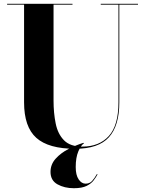

<svg xmlns="http://www.w3.org/2000/svg" viewBox="-20 -770 766 1013"><path d="M494.5 150.5Q487 164.5 474.2 181.5Q461.5 198.5 437 210.8Q412.5 223 369.5 223Q320 223 283.2 202.5Q246.5 182 246.5 137Q246.5 97 274 66.8Q301.5 36.5 342 15.8Q382.5 -5 420.5 -16.5L422.5 -13Q407 -4 393.2 28.8Q379.5 61.5 379.5 111.5Q379.5 153.5 394.8 176.2Q410 199 431.5 199Q453 199 466 184.5Q479 170 491.5 148ZM17.5 -750H362.5V-745.5H262.5V-240Q262.5 -174 273.8 -118.5Q285 -63 317.8 -29.8Q350.5 3.5 415 3.5Q503 3.5 554 -52.2Q605 -108 605 -230V-745.5H511.5V-750H708V-745.5H609.5V-230Q609.5 -106.5 554.5 -45.8Q499.5 15 377 15Q236 15 171.5 -42.8Q107 -100.5 107 -230V-745.5H17.5Z"/></svg>

Font: Bodoni* 36pt
Style: Bold
Weight: 700
Version: Version 2.3